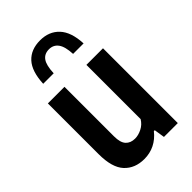

<svg xmlns="http://www.w3.org/2000/svg" viewBox="-242 -892 990 990"><g transform="rotate(-45 253.0 -397.0)"><path d="M50.5 -175.5V-545.5H171.5V-184.5Q171.5 -138.5 189.8 -118.8Q208 -99 240.5 -99Q264.5 -99 290.2 -111.8Q316 -124.5 331.5 -150V-545.5H452.5V0H351.5L342.5 -58H336Q309.5 -24.5 275 -7.5Q240.5 9.5 200 9.5Q131.5 9.5 91 -34Q50.5 -77.5 50.5 -175.5ZM252 -804Q317 -804 356.2 -762.2Q395.5 -720.5 399.5 -634H323Q320.5 -689.5 302.2 -714.2Q284 -739 252 -739Q218 -739 200.8 -714.5Q183.5 -690 181.5 -634H105Q109 -721.5 147 -762.8Q185 -804 252 -804Z"/></g></svg>

Font: Encode Sans Condensed SemiBold
Style: Regular
Weight: 600
Width: 3
Designer: Multiple Designers
Foundry: Impallari Type
Version: Version 2.000